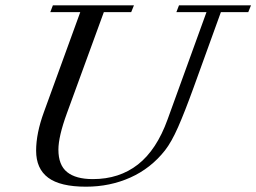

<svg xmlns="http://www.w3.org/2000/svg" viewBox="-20 -683 956 716"><path d="M300.8 13.2Q204.6 13.2 159.7 -20.3Q114.7 -53.7 114.7 -121.1Q114.7 -185.5 143.6 -264.6L279.3 -637.7H167.5L177.2 -663.1H479.5L469.2 -637.7H367.2L229.5 -260.7Q197.8 -173.8 197.8 -125Q197.8 -67.4 230.2 -41.3Q262.7 -15.1 326.2 -15.1Q424.8 -15.1 494.4 -69.6Q564 -124 605 -237.8L750 -637.7H637.7L647.5 -663.1H916L905.8 -637.7H803.7L702.1 -356.9Q668.5 -264.2 644 -208.7Q619.6 -153.3 595.2 -122.1Q542.5 -55.2 466.3 -21Q390.1 13.2 300.8 13.2Z"/></svg>

Font: Elstob
Style: Italic
Weight: 400
Italic angle: -20°
Designer: Peter S. Baker
Version: Version 1.015